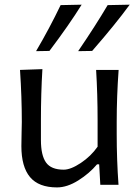

<svg xmlns="http://www.w3.org/2000/svg" viewBox="-20 -798 601 829"><path d="M193.4 -578.1 135.7 -577.1Q194.3 -676.8 241.7 -775.9L332.5 -777.8Q279.3 -691.9 193.4 -578.1ZM377.9 -578.1 317.4 -577.1Q392.6 -687.5 444.8 -775.9L540 -777.8Q478.5 -693.4 377.9 -578.1ZM226.1 11.2Q147 11.2 109.6 -33.4Q72.3 -78.1 72.3 -167Q72.3 -189.9 73.2 -223.4Q74.2 -256.8 74.2 -271.5Q74.2 -378.9 66.4 -496.1L163.1 -499.5Q156.7 -393.1 156.7 -279.8V-193.4Q156.7 -127.4 178.7 -96.4Q200.7 -65.4 254.9 -65.4Q285.6 -65.4 329.1 -94.5Q372.6 -123.5 401.4 -164.6V-279.8Q401.4 -390.1 395 -496.1H492.2Q483.9 -382.8 483.9 -271.5V-219.2Q483.9 -107.4 491.7 0H413.1L408.2 -88.4H398.9Q366.2 -49.3 318.1 -19Q270 11.2 226.1 11.2Z"/></svg>

Font: Commissioner Flair
Style: Regular
Weight: 400
Designer: Kostas Bartsokas
Foundry: Kostas Bartsokas
Version: Version 1.000